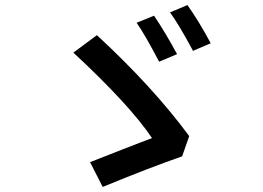

<svg xmlns="http://www.w3.org/2000/svg" viewBox="-20 -771 1040 759"><path d="M589 -709Q634 -642 680 -557L609 -527Q552 -636 520 -681ZM721 -751Q767 -686 813 -600L743 -570Q685 -678 652 -722ZM700 -153Q568 -107 386 -32L336 -130L461 -179Q548 -213 581 -225Q493 -356 270 -563L363 -632Q584 -428 728 -233Z"/></svg>

Font: Noto Sans S Chinese Medium
Style: Regular
Weight: 500
Designer: Ryoko NISHIZUKA  (kana & ideographs); Paul D. Hunt (Latin, Greek & Cyrillic); Wenlong ZHANG  (bopomofo); Sandoll Communi
Foundry: Adobe Systems Incorporated
Version: Version 1.000;PS 1;hotconv 1.0.78;makeotf.lib2.5.61930